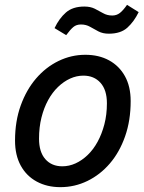

<svg xmlns="http://www.w3.org/2000/svg" viewBox="-20 -759 595 792"><path d="M229 13Q174 13 131.5 -10Q89 -33 65.5 -76Q42 -119 42 -179Q42 -259 65.5 -324Q89 -389 129 -435.5Q169 -482 221.5 -507.5Q274 -533 332 -533Q388 -533 430 -510Q472 -487 495.5 -444.5Q519 -402 519 -342Q519 -262 496 -196.5Q473 -131 433 -84.5Q393 -38 340.5 -12.5Q288 13 229 13ZM237 -73Q265 -73 291.5 -85Q318 -97 341.5 -119.5Q365 -142 382.5 -174Q400 -206 410.5 -246Q421 -286 421 -333Q421 -388 394.5 -417.5Q368 -447 324 -447Q296 -447 269.5 -435Q243 -423 219.5 -400.5Q196 -378 178.5 -346Q161 -314 151 -274Q141 -234 141 -187Q141 -132 167 -102.5Q193 -73 237 -73ZM253 -614 205 -643Q224 -683 252 -707.5Q280 -732 328 -732Q353 -732 371 -723Q389 -714 405.5 -704.5Q422 -695 443 -695Q461 -695 474.5 -705.5Q488 -716 504 -739L552 -709Q533 -670 505.5 -645Q478 -620 429 -620Q404 -620 386 -629.5Q368 -639 351.5 -648.5Q335 -658 314 -658Q295 -658 282.5 -647.5Q270 -637 253 -614Z"/></svg>

Font: Ubuntu Sans Medium
Style: Italic
Weight: 500
Italic angle: -13.5°
Designer: Dalton Maag Ltd
Foundry: Dalton Maag Ltd
Version: Version 1.006